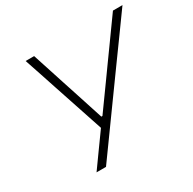

<svg xmlns="http://www.w3.org/2000/svg" viewBox="-157 -876 1045 1038"><g transform="rotate(-30 366.0 -356.5)"><path d="M159 0Q192 -46.5 227 -95Q261.5 -143 300 -196.5L196 -509Q179 -561 163.5 -607.2Q148 -653.5 128 -713H181Q202.5 -647 218 -599Q233.5 -551 247.5 -508Q261.5 -465 278.5 -413L332 -248H339L455.5 -410Q484.5 -450.5 509.2 -485Q534 -519.5 558.5 -553.5Q583 -587.5 610.5 -626Q638 -664.5 673 -713H732.5Q686 -648.5 635.5 -578.5Q585 -508.5 542.5 -450L379.5 -224Q343 -173.5 300.2 -114Q257.5 -54.5 218 0Z"/></g></svg>

Font: Heraclito ExtraLight
Style: Italic
Weight: 200
Italic angle: -12°
Designer: Kostas Bartsokas (font) & Cristiano Sobral (main changes)
Foundry: Kostas Bartsokas (font) & Cristiano Sobral (main changes)
Version: Version 1.00;July 8, 2020;FontCreator 13.0.0.2655 64-bit